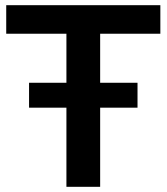

<svg xmlns="http://www.w3.org/2000/svg" viewBox="-20 -720 642 740"><path d="M236 0V-305H92V-401H236V-590H4V-700H598V-590H366V-401H510V-305H366V0Z"/></svg>

Font: Montserrat Thin SemiBold
Style: Regular
Weight: 600
Version: Version 9.000